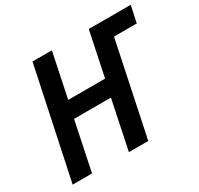

<svg xmlns="http://www.w3.org/2000/svg" viewBox="-151 -898 1121 1082"><g transform="rotate(-30 409.5 -357.0)"><path d="M29 0 180 -714H306L246 -426H486L546 -714H819L796 -606H648L521 0H395L461 -317H221L155 0Z"/></g></svg>

Font: Noto Sans Display SemiBold
Style: Italic
Weight: 600
Italic angle: -12°
Designer: Monotype Design Team
Foundry: Monotype Imaging Inc.
Version: Version 2.003